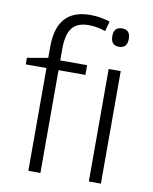

<svg xmlns="http://www.w3.org/2000/svg" viewBox="-85 -829 713 894"><g transform="rotate(10 271.0 -382.5)"><path d="M295 -486H168V0H111V-486H13V-517L111 -534V-587Q111 -765 270 -765Q298 -765 321 -760.5Q344 -756 363 -750L350 -703Q332 -709 311.5 -713Q291 -717 271 -717Q217 -717 192.5 -686Q168 -655 168 -587V-532H295ZM426 -729Q465 -729 465 -686Q465 -642 426 -642Q387 -642 387 -686Q387 -729 426 -729ZM454 -532V0H397V-532Z"/></g></svg>

Font: Noto Sans Light
Style: Regular
Weight: 300
Designer: Monotype Design Team
Foundry: Monotype Imaging Inc.
Version: Version 2.007